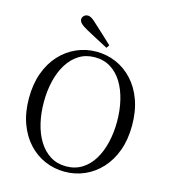

<svg xmlns="http://www.w3.org/2000/svg" viewBox="-136 -1052 1039 1176"><g transform="rotate(15 383.5 -464.5)"><path d="M448.1 -802.5 435.2 -783.4Q400.1 -801.8 365.5 -820.1Q330.9 -838.4 296.6 -856.9Q265.3 -873.9 252.8 -886.7Q240.3 -899.5 240.3 -912.4Q240.3 -925.2 250.3 -935Q260.4 -944.8 275.2 -944.8Q287.4 -944.8 301.1 -936Q314.7 -927.2 337.4 -905.1Q364 -881.7 391.7 -855.3Q419.5 -828.9 448.1 -802.5ZM383 16.1Q316.9 16.1 257.7 -9.3Q198.4 -34.7 153.2 -83.8Q107.9 -132.9 82.2 -203.3Q56.4 -273.6 56.4 -363.7Q56.4 -452.8 82.2 -523.6Q107.9 -594.3 153.2 -643.4Q198.4 -692.5 257.7 -718.7Q316.9 -744.9 383 -744.9Q450 -744.9 508.8 -719.5Q567.6 -694.1 613.1 -645Q658.7 -595.9 684.4 -525.1Q710.1 -454.4 710.1 -363.7Q710.1 -274.6 684.4 -204.2Q658.7 -133.7 613.1 -84.6Q567.6 -35.5 508.8 -9.7Q450 16.1 383 16.1ZM383 -18Q440.1 -18 483.7 -45.3Q527.4 -72.6 556.4 -120.2Q585.4 -167.8 600.2 -230.4Q615.1 -293.1 615.1 -363.7Q615.1 -434.4 600.2 -496.9Q585.4 -559.5 556.4 -607.1Q527.4 -654.7 483.7 -682Q440.1 -709.3 383 -709.3Q325.9 -709.3 282.6 -682Q239.2 -654.7 209.8 -607.1Q180.4 -559.5 165.5 -496.9Q150.7 -434.4 150.7 -363.7Q150.7 -293.1 165.5 -230.4Q180.4 -167.8 209.8 -120.2Q239.2 -72.6 282.6 -45.3Q325.9 -18 383 -18Z"/></g></svg>

Font: Noto Serif TC
Style: Regular
Weight: 200
Designer: Ryoko NISHIZUKA 西塚涼子 (kana & ideographs); Frank Grießhammer (Latin, Greek & Cyrillic); Wenlong ZHANG 张文龙 (bopomofo); San
Foundry: Adobe
Version: Version 2.001;hotconv 1.1.0;makeotfexe 2.6.0